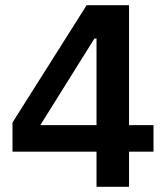

<svg xmlns="http://www.w3.org/2000/svg" viewBox="-20 -718 640 738"><path d="M476 0C476 0 476 -135 476 -135C476 -135 570 -135 570 -135C570 -135 570 -237 570 -237C570 -237 476 -237 476 -237C476 -237 476 -698 476 -698C476 -698 313 -698 313 -698C313 -698 28 -247 28 -247C28 -247 28 -135 28 -135C28 -135 351 -135 351 -135C351 -135 351 0 351 0C351 0 476 0 476 0ZM343 -570C343 -570 351 -570 351 -570C351 -570 351 -237 351 -237C351 -237 135 -237 135 -237C135 -237 343 -570 343 -570Z"/></svg>

Font: IBM Plex Mono Mod
Style: SemiBold
Weight: 500
Designer: Mike Abbink, Paul van der Laan, Pieter van Rosmalen
Foundry: Bold Monday
Version: ""